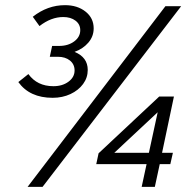

<svg xmlns="http://www.w3.org/2000/svg" viewBox="-20 -724 737 744"><path d="M184 -345Q95 -345 51 -406L90 -437Q124 -390 187 -390Q222 -390 245.5 -407.5Q269 -425 269 -451Q269 -475 251 -489.5Q233 -504 204 -504H173L182 -546H209Q244 -546 267.5 -563.5Q291 -581 291 -607Q291 -630 272.5 -644Q254 -658 225 -658Q178 -658 133 -623L107 -659Q164 -704 232 -704Q280 -704 311.5 -679Q343 -654 343 -614Q343 -583 322.5 -559Q302 -535 269 -523Q320 -502 320 -453Q320 -423 302 -398.5Q284 -374 253 -359.5Q222 -345 184 -345ZM529 0 548 -88H353L362 -130L597 -350H654L608 -132H650L640 -88H599L580 0ZM423 -132H557L591 -289ZM87 0 621 -700H682L145 0Z"/></svg>

Font: Red Hat Display
Style: Italic
Weight: 400
Italic angle: -12°
Designer: Pentagram, MCKL
Foundry: Pentagram, MCKL
Version: Version 1.023; ttfautohint (v1.8.3)